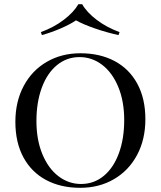

<svg xmlns="http://www.w3.org/2000/svg" viewBox="-20 -874 761 908"><path d="M53.2 0ZM667.5 -310.1Q667.5 -214.4 628.2 -140.9Q588.9 -67.4 518.8 -26.6Q448.7 14.2 359.4 14.2Q267.1 14.2 198 -22.7Q128.9 -59.6 90.8 -129.9Q52.7 -200.2 52.7 -297.9Q52.7 -393.6 92 -467.3Q131.3 -541 201.2 -581.5Q271 -622.1 360.4 -622.1Q452.6 -622.1 522 -585.2Q591.3 -548.3 629.4 -478Q667.5 -407.7 667.5 -310.1ZM152.3 -301.8Q152.3 -212.9 180.4 -145Q208.5 -77.1 256.6 -40.5Q304.7 -3.9 363.3 -3.9Q424.3 -3.9 470.7 -42.2Q517.1 -80.6 542.2 -149.2Q567.4 -217.8 567.4 -306.2Q567.4 -395 539.3 -462.9Q511.2 -530.8 463.1 -567.4Q415 -604 356.4 -604Q295.4 -604 249 -565.7Q202.6 -527.3 177.5 -458.7Q152.3 -390.1 152.3 -301.8ZM545.4 -722.2 540.5 -708Q482.9 -720.7 427.5 -740Q372.1 -759.3 339.4 -777.8Q312.5 -759.3 268.1 -740Q223.6 -720.7 178.2 -708L173.3 -722.2Q233.9 -744.1 281 -779.8Q328.1 -815.4 350.6 -854H368.7Q390.6 -815.4 437.7 -779.8Q484.9 -744.1 545.4 -722.2Z"/></svg>

Font: Playfair Display SC
Style: Regular
Weight: 400
Designer: Claus Eggers Sørensen
Foundry: Claus Eggers Sørensen
Version: Version 1.004;PS 001.004;hotconv 1.0.70;makeotf.lib2.5.58329